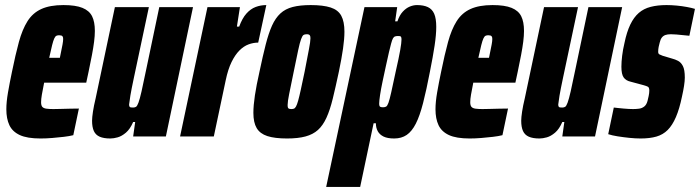

<svg xmlns="http://www.w3.org/2000/svg" viewBox="-20 -538 2760 757"><path d="M140 8Q87 8 58 -5.5Q29 -19 17 -44.5Q5 -70 5 -107Q5 -136 11.5 -173.5Q18 -211 27 -254Q41 -323 54.5 -372.5Q68 -422 88.5 -454.5Q109 -487 143 -502.5Q177 -518 230 -518Q278 -518 305 -507Q332 -496 343 -474Q354 -452 354 -416Q354 -397 351 -373.5Q348 -350 342.5 -321Q337 -292 329 -254L320 -212H154Q148 -182 145 -164.5Q142 -147 142 -135Q142 -122 147 -116.5Q152 -111 163 -109.5Q174 -108 190 -108Q199 -108 217 -108.5Q235 -109 256 -109.5Q277 -110 291 -110L269 -5Q253 -1 231.5 1.5Q210 4 186 6Q162 8 140 8ZM174 -310H216L219 -325Q224 -349 226.5 -362.5Q229 -376 229 -384Q229 -391 227 -394Q225 -397 221.5 -398Q218 -399 213 -399Q207 -399 202.5 -397Q198 -395 194 -386.5Q190 -378 185.5 -360Q181 -342 174 -310Z M415 8Q389 8 373 1Q357 -6 350 -21.5Q343 -37 343 -62Q343 -75 346.5 -98Q350 -121 357 -150L433 -510H567L508 -232Q498 -185 494 -161Q490 -137 489 -126Q489 -121 490.5 -118Q492 -115 496 -114.5Q500 -114 505 -114Q512 -114 516.5 -117Q521 -120 526 -133.5Q531 -147 538 -177.5Q545 -208 556 -262L608 -510H741L634 0H505L513 -57H505Q493 -29 476.5 -15Q460 -1 444 3.5Q428 8 415 8Z M690 0 798 -510H926L914 -433H923Q935 -466 951.5 -484.5Q968 -503 988 -510.5Q1008 -518 1030 -518L998 -370Q979 -370 960 -363Q941 -356 924 -339Q907 -322 893 -293.5Q879 -265 870 -222L823 0Z M1112 8Q1063 8 1034 -1.5Q1005 -11 992 -33Q979 -55 979 -93Q979 -122 985 -162Q991 -202 1003 -255Q1016 -317 1027.5 -362Q1039 -407 1052.5 -437Q1066 -467 1085.5 -485Q1105 -503 1134 -510.5Q1163 -518 1205 -518Q1254 -518 1283.5 -508.5Q1313 -499 1325.5 -476Q1338 -453 1338 -413Q1338 -385 1332.5 -346.5Q1327 -308 1316 -255Q1303 -194 1292 -149Q1281 -104 1267 -73.5Q1253 -43 1233.5 -25.5Q1214 -8 1184.5 0Q1155 8 1112 8ZM1128 -108Q1134 -108 1138.5 -109.5Q1143 -111 1147 -118Q1151 -125 1155.5 -141Q1160 -157 1166 -184.5Q1172 -212 1181 -255Q1192 -313 1198 -343.5Q1204 -374 1204 -387Q1204 -395 1202 -398Q1200 -401 1197 -402Q1194 -403 1189 -403Q1181 -403 1176.5 -400Q1172 -397 1167 -383.5Q1162 -370 1155.5 -339.5Q1149 -309 1138 -255Q1126 -197 1120 -167Q1114 -137 1114 -124Q1114 -116 1115.5 -113Q1117 -110 1120.5 -109Q1124 -108 1128 -108Z M1266 199 1417 -510H1546L1538 -454H1547Q1555 -478 1568 -492Q1581 -506 1595.5 -512Q1610 -518 1624 -518Q1650 -518 1667 -510Q1684 -502 1692 -483.5Q1700 -465 1700 -432Q1700 -401 1693.5 -358Q1687 -315 1675 -255Q1661 -182 1648 -131.5Q1635 -81 1619.5 -50.5Q1604 -20 1583.5 -6Q1563 8 1534 8Q1508 8 1492.5 0.5Q1477 -7 1469.5 -20.5Q1462 -34 1462 -52H1453L1400 199ZM1490 -115Q1497 -115 1502 -117.5Q1507 -120 1511.5 -132.5Q1516 -145 1522.5 -174Q1529 -203 1540 -255Q1553 -312 1558 -341Q1563 -370 1563 -382Q1563 -389 1561.5 -392Q1560 -395 1557 -395.5Q1554 -396 1549 -396Q1543 -396 1538 -394.5Q1533 -393 1529.5 -387Q1526 -381 1522 -366Q1519 -356 1513.5 -332Q1508 -308 1501.5 -278Q1495 -248 1488.5 -217.5Q1482 -187 1478.5 -163.5Q1475 -140 1475 -130Q1475 -119 1479 -117Q1483 -115 1490 -115Z M1832 8Q1779 8 1750 -5.5Q1721 -19 1709 -44.5Q1697 -70 1697 -107Q1697 -136 1703.5 -173.5Q1710 -211 1719 -254Q1733 -323 1746.5 -372.5Q1760 -422 1780.5 -454.5Q1801 -487 1835 -502.5Q1869 -518 1922 -518Q1970 -518 1997 -507Q2024 -496 2035 -474Q2046 -452 2046 -416Q2046 -397 2043 -373.5Q2040 -350 2034.5 -321Q2029 -292 2021 -254L2012 -212H1846Q1840 -182 1837 -164.5Q1834 -147 1834 -135Q1834 -122 1839 -116.5Q1844 -111 1855 -109.5Q1866 -108 1882 -108Q1891 -108 1909 -108.5Q1927 -109 1948 -109.5Q1969 -110 1983 -110L1961 -5Q1945 -1 1923.5 1.5Q1902 4 1878 6Q1854 8 1832 8ZM1866 -310H1908L1911 -325Q1916 -349 1918.5 -362.5Q1921 -376 1921 -384Q1921 -391 1919 -394Q1917 -397 1913.5 -398Q1910 -399 1905 -399Q1899 -399 1894.5 -397Q1890 -395 1886 -386.5Q1882 -378 1877.5 -360Q1873 -342 1866 -310Z M2107 8Q2081 8 2065 1Q2049 -6 2042 -21.5Q2035 -37 2035 -62Q2035 -75 2038.5 -98Q2042 -121 2049 -150L2125 -510H2259L2200 -232Q2190 -185 2186 -161Q2182 -137 2181 -126Q2181 -121 2182.5 -118Q2184 -115 2188 -114.5Q2192 -114 2197 -114Q2204 -114 2208.5 -117Q2213 -120 2218 -133.5Q2223 -147 2230 -177.5Q2237 -208 2248 -262L2300 -510H2433L2326 0H2197L2205 -57H2197Q2185 -29 2168.5 -15Q2152 -1 2136 3.5Q2120 8 2107 8Z M2506 8Q2485 8 2461 5.5Q2437 3 2415 -0.5Q2393 -4 2378 -9L2400 -114Q2408 -113 2418 -112Q2428 -111 2438.5 -110Q2449 -109 2459 -108.5Q2469 -108 2476 -108Q2488 -108 2499.5 -109.5Q2511 -111 2520 -118Q2529 -125 2533 -140Q2535 -148 2537.5 -159.5Q2540 -171 2540 -181Q2540 -193 2534.5 -196Q2529 -199 2518 -202L2466 -216Q2448 -220 2439 -232.5Q2430 -245 2430 -275Q2430 -294 2433 -318.5Q2436 -343 2442 -368Q2451 -412 2465 -441Q2479 -470 2498.5 -487Q2518 -504 2545.5 -511Q2573 -518 2608 -518Q2627 -518 2648 -516Q2669 -514 2688 -510.5Q2707 -507 2720 -503L2698 -397Q2686 -398 2672.5 -399.5Q2659 -401 2646.5 -402Q2634 -403 2625 -403Q2612 -403 2603.5 -400Q2595 -397 2589.5 -390Q2584 -383 2581 -370Q2579 -363 2577 -353.5Q2575 -344 2575 -334Q2575 -326 2580 -323.5Q2585 -321 2593 -318L2630 -307Q2642 -304 2653.5 -298Q2665 -292 2672.5 -277.5Q2680 -263 2680 -232Q2680 -219 2677 -199.5Q2674 -180 2669 -158Q2659 -109 2645 -76.5Q2631 -44 2612.5 -25.5Q2594 -7 2568 0.5Q2542 8 2506 8Z"/></svg>

Font: Saira ExtraCondensed Black
Style: Italic
Weight: 900
Width: 2
Italic angle: -12°
Designer: Hector Gatti with collaboration of the Omnibus-Type team
Foundry: Omnibus-Type
Version: Version 1.101